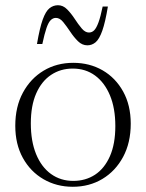

<svg xmlns="http://www.w3.org/2000/svg" viewBox="-20 -705 559 735"><path d="M260.5 -12.5Q307.5 -12.5 343.8 -36.2Q380 -60 400.8 -107Q421.5 -154 421.5 -222.5Q421.5 -290.5 401 -339.8Q380.5 -389 344 -415.8Q307.5 -442.5 258.5 -442.5Q212 -442.5 175.8 -418.5Q139.5 -394.5 118.8 -347.8Q98 -301 98 -232.5Q98 -164.5 118.2 -115Q138.5 -65.5 175.2 -39Q212 -12.5 260.5 -12.5ZM258.5 10Q196.5 10 146.5 -19Q96.5 -48 67.5 -100.5Q38.5 -153 38.5 -223.5Q38.5 -296.5 67.8 -350.5Q97 -404.5 147 -434.5Q197 -464.5 260.5 -464.5Q323 -464.5 372.8 -435.8Q422.5 -407 451.5 -354.5Q480.5 -302 480.5 -231.5Q480.5 -158.5 451.2 -104.2Q422 -50 372 -20Q322 10 258.5 10ZM393 -680Q383 -619.5 371.5 -587.2Q360 -555 346 -543.2Q332 -531.5 314.5 -531.5Q294.5 -531.5 278.5 -547.2Q262.5 -563 248.8 -583.8Q235 -604.5 222 -620.5Q209 -636.5 194 -636.5Q183 -636.5 174.2 -628Q165.5 -619.5 158 -597.8Q150.5 -576 142 -536.5H121.5Q132 -598 143.5 -630Q155 -662 169.5 -673.5Q184 -685 202 -685Q221.5 -685 237 -669.2Q252.5 -653.5 266 -632.8Q279.5 -612 292.8 -596.2Q306 -580.5 320.5 -580.5Q332 -580.5 340.5 -589Q349 -597.5 357 -619.2Q365 -641 373 -680Z"/></svg>

Font: Newsreader 36pt Light
Style: Regular
Weight: 300
Designer: Hugues Gentile
Foundry: Production Type
Version: Version 1.003